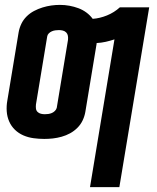

<svg xmlns="http://www.w3.org/2000/svg" viewBox="-20 -560 640 785"><path d="M348 205 448 -399Q430 -393 412 -389Q394 -385 375 -384Q375 -383 375 -382.5Q375 -382 375 -381L329 -103Q326 -85 318 -68Q310 -51 296.5 -37.5Q283 -24 266.5 -15Q250 -6 232 -1Q214 4 196.5 6Q179 8 161 8Q139 8 117 5Q95 2 75.5 -6.5Q56 -15 41 -29.5Q26 -44 17.5 -63.5Q9 -83 7.5 -105Q6 -127 10 -149L56 -427Q59 -445 67 -462Q75 -479 88.5 -492.5Q102 -506 119 -515Q136 -524 154 -529.5Q172 -535 189.5 -537.5Q207 -540 225 -540Q245 -540 264 -536.5Q283 -533 300.5 -526.5Q318 -520 333 -509Q348 -498 359 -483Q388 -485 417.5 -497Q447 -509 470 -530H590L468 205ZM163 -93Q170 -93 177.5 -94Q185 -95 192 -98Q199 -101 204.5 -106.5Q210 -112 212 -119L258 -397Q259 -406 257.5 -414Q256 -422 250.5 -427.5Q245 -433 237 -435Q229 -437 221 -437Q214 -437 206.5 -436Q199 -435 192 -432Q185 -429 179.5 -423.5Q174 -418 173 -411L127 -133Q126 -124 127 -116Q128 -108 133.5 -102.5Q139 -97 147 -95Q155 -93 163 -93Z"/></svg>

Font: Iosevka Curly Extended Oblique
Style: Bold
Weight: 700
Width: 7
Italic angle: -9°
Monospace: yes
Designer: Belleve Invis
Foundry: Belleve Invis
Version: Version 11.1.0; ttfautohint (v1.8.3)